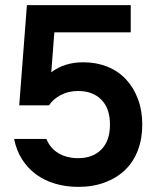

<svg xmlns="http://www.w3.org/2000/svg" viewBox="-20 -720 605 749"><path d="M85 -700H490V-594H192L180 -438Q231 -477 305 -477Q356 -477 398.5 -460Q441 -443 471 -411Q501 -379 518 -334Q535 -289 535 -234Q535 -179 518 -134Q501 -89 468.5 -57.5Q436 -26 389.5 -8.5Q343 9 285 9Q237 9 195 -3.5Q153 -16 120.5 -40Q88 -64 66 -98.5Q44 -133 35 -178H161Q176 -141 208.5 -122Q241 -103 285 -103Q342 -103 375.5 -137Q409 -171 409 -234Q409 -297 375.5 -331Q342 -365 285 -365Q246 -365 216.5 -349Q187 -333 171 -309H55Z"/></svg>

Font: PT Root UI Web Bold
Style: Regular
Weight: 700
Designer: Vitaly Kuzmin
Foundry: ParaType Ltd.
Version: Version 1.000W